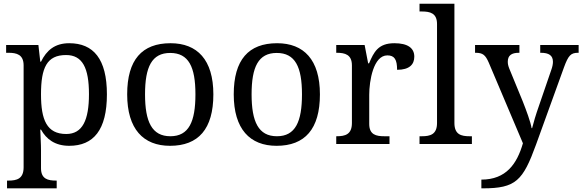

<svg xmlns="http://www.w3.org/2000/svg" viewBox="-20 -780 3154 1040"><path d="M337.9 -481.9C426.8 -481.9 461.9 -412.1 461.9 -270C461.9 -129.4 426.8 -54.2 338.9 -54.2C233.9 -54.2 202.1 -129.9 202.1 -269C202.1 -413.6 233.9 -481.9 337.9 -481.9ZM559.1 -269C559.1 -460.4 486.3 -545.9 355 -545.9C276.4 -545.9 231.9 -506.8 202.1 -445.8H198.2L188 -536.1H13.2V-494.1H25.9C70.3 -494.1 107.9 -484.4 107.9 -425.8V126C107.9 189 70.8 198.2 25.9 198.2H18.1V240.2H287.1V198.2H284.2C239.7 198.2 202.1 189.9 202.1 130.9V35.2C202.1 24.9 201.7 -4.9 200.2 -29.8C199.7 -44.9 198.7 -61 198.2 -78.1H202.1C231 -25.9 278.3 9.8 355 9.8C486.3 9.8 559.1 -75.7 559.1 -269Z M1135.7 -269C1135.7 -456.5 1048.3 -545.9 903.8 -545.9C749 -545.9 668.9 -456.1 668.9 -269C668.9 -81.1 756.3 9.8 900.9 9.8C1054.7 9.8 1135.7 -81.1 1135.7 -269ZM765.6 -269C765.6 -417.5 802.2 -493.2 901.9 -493.2C1002 -493.2 1038.6 -417.5 1038.6 -269C1038.6 -120.6 1002.9 -42 902.8 -42C802.7 -42 765.6 -120.6 765.6 -269Z M1712.9 -269C1712.9 -456.5 1625.5 -545.9 1481 -545.9C1326.2 -545.9 1246.1 -456.1 1246.1 -269C1246.1 -81.1 1333.5 9.8 1478 9.8C1631.8 9.8 1712.9 -81.1 1712.9 -269ZM1342.8 -269C1342.8 -417.5 1379.4 -493.2 1479 -493.2C1579.1 -493.2 1615.7 -417.5 1615.7 -269C1615.7 -120.6 1580.1 -42 1480 -42C1379.9 -42 1342.8 -120.6 1342.8 -269Z M2089.8 -42H2062C2017.6 -42 1980 -49.8 1980 -108.9V-266.1C1980 -342.8 2002.9 -480 2078.1 -480C2117.2 -480 2130.9 -457 2130.9 -401.9C2198.2 -401.9 2224.1 -431.2 2224.1 -473.1C2224.1 -519.5 2189 -545.9 2116.2 -545.9C2027.8 -545.9 2004.9 -497.1 1979 -437H1974.1L1955.1 -536.1H1801.3V-494.1H1804.2C1848.6 -494.1 1886.2 -484.4 1886.2 -425.8V-113.8C1886.2 -51.3 1849.1 -42 1804.2 -42H1801.3V0H2089.8Z M2252.4 -42V0H2536.1V-42H2523.4C2478 -42 2441.4 -51.3 2441.4 -113.8V-759.8H2252.4V-717.8H2265.1C2309.6 -717.8 2347.2 -709 2347.2 -649.9V-113.8C2347.2 -51.3 2310.1 -42 2265.1 -42Z M2906.2 -536.1V-494.1H2909.2C2953.6 -494.1 2975.1 -479.5 2975.1 -444.8C2975.1 -433.6 2972.2 -418 2966.3 -401.9L2899.4 -207C2882.3 -158.7 2869.6 -115.2 2862.3 -85.9H2859.4C2854.5 -119.1 2829.6 -185.1 2811.5 -231L2738.3 -409.2C2732.4 -424.3 2730.5 -434.6 2730.5 -445.8C2730.5 -479 2750 -494.1 2790.5 -494.1H2793.5V-536.1H2553.2V-494.1H2556.2C2595.7 -494.1 2609.4 -481.9 2627.4 -440.9L2812.5 -3.9C2780.3 107.4 2721.7 192.9 2587.4 192.9V240.2H2596.2C2774.4 240.2 2812.5 198.2 2883.3 3.9L3035.2 -416C3058.6 -479.5 3071.8 -494.1 3111.3 -494.1H3114.3V-536.1Z"/></svg>

Font: Gandom
Style: Regular
Weight: 400
Foundry: DejaVu fonts team - Redesigned by Saber Rastikerdar - Based on Samim Font
Version: Version 0.8